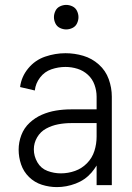

<svg xmlns="http://www.w3.org/2000/svg" viewBox="-20 -755 540 783"><path d="M212 8Q181 8 151 -1.5Q121 -11 98.5 -33Q76 -55 66 -84.5Q56 -114 56 -144.5Q56 -175 67 -204Q78 -233 100.5 -254Q123 -275 150.5 -287Q178 -299 208 -304Q238 -309 269 -309H374V-361Q374 -385 365.5 -409Q357 -433 338.5 -450Q320 -467 296 -474.5Q272 -482 247 -482Q218 -482 190 -472.5Q162 -463 143.5 -439Q125 -415 122 -386L62 -400Q67 -442 95 -476Q123 -510 164 -524Q205 -538 247 -538Q284 -538 319.5 -527.5Q355 -517 383 -492Q411 -467 423.5 -432Q436 -397 436 -361V0H374V-80Q365 -65 353 -51Q327 -21 289 -6.5Q251 8 212 8ZM228 -48Q258 -48 286 -58Q314 -68 335 -89.5Q356 -111 365 -139.5Q374 -168 374 -198V-253H269Q243 -253 217 -248Q191 -243 168 -230.5Q145 -218 131.5 -195Q118 -172 118 -146Q118 -118 132.5 -93Q147 -68 173.5 -58Q200 -48 228 -48ZM250 -635Q237 -635 224.5 -641Q212 -647 206 -659.5Q200 -672 200 -685Q200 -698 206 -710.5Q212 -723 224.5 -729Q237 -735 250 -735Q263 -735 275.5 -729Q288 -723 294 -710.5Q300 -698 300 -685Q300 -672 294 -659.5Q288 -647 275.5 -641Q263 -635 250 -635Z"/></svg>

Font: Iosevka SS01 Light
Style: Regular
Weight: 300
Monospace: yes
Designer: Belleve Invis
Foundry: Belleve Invis
Version: 2.3.3; ttfautohint (v1.8.3)